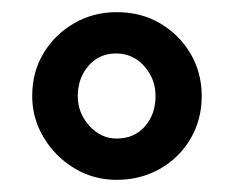

<svg xmlns="http://www.w3.org/2000/svg" viewBox="-20 -603 385 316"><path d="M172 -307Q134 -307 102.5 -326Q71 -345 52 -376.5Q33 -408 33 -445Q33 -485 52 -516Q71 -547 102.5 -565Q134 -583 172 -583Q213 -583 244.5 -564Q276 -545 294 -514Q312 -483 312 -445Q312 -406 293.5 -374.5Q275 -343 243 -325Q211 -307 172 -307ZM172 -375Q201 -375 218.5 -395Q236 -415 236 -445Q236 -473 217.5 -494Q199 -515 171 -515Q143 -515 125.5 -494.5Q108 -474 108 -445Q108 -417 127 -396Q146 -375 172 -375Z"/></svg>

Font: Rasa
Style: Bold
Weight: 700
Designer: Anna Giedrys (Yrsa+Rasa design), David Brezina (Yrsa art-direction, Rasa art-direction, design)
Foundry: Rosetta Type Foundry
Version: Version 2.004